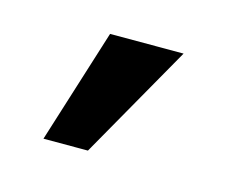

<svg xmlns="http://www.w3.org/2000/svg" viewBox="-43 -816 327 277"><g transform="rotate(15 121.0 -677.5)"><path d="M39.1 -591.8ZM92.8 -762.7H202.6L105.5 -591.8H39.1Z"/></g></svg>

Font: Roboto Medium
Style: Regular
Weight: 500
Designer: Google
Version: Version 2.134; 2016; ttfautohint (v1.6)